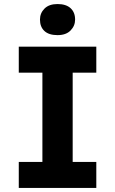

<svg xmlns="http://www.w3.org/2000/svg" viewBox="-20 -931 570 951"><path d="M73 0V-129H190V-571H73V-700H457V-571H340V-129H457V0ZM265 -757Q222 -757 200 -777.5Q178 -798 178 -834Q178 -866 200.5 -888.5Q223 -911 265 -911Q307 -911 329.5 -890.5Q352 -870 352 -834Q352 -803 329.5 -780Q307 -757 265 -757Z"/></svg>

Font: Lexend Deca SemiBold
Style: Regular
Weight: 600
Designer: Bonnie Shaver-Troup, Thomas Jockin
Foundry: Lexend
Version: Version 1.008; ttfautohint (v1.8.4.7-5d5b)